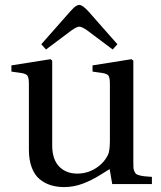

<svg xmlns="http://www.w3.org/2000/svg" viewBox="-20 -740 646 772"><path d="M146 -562 263.2 -694.8Q272 -704.1 276.1 -708.3Q280.3 -712.4 286.6 -716.3Q293 -720.2 298.8 -720.2Q311.5 -720.2 335 -694.8L452.1 -562L433.1 -541L330.1 -618.2Q309.1 -632.8 298.8 -632.8Q289.1 -632.8 268.1 -618.2L165 -541ZM25.9 -452.1V-477.1L183.1 -502L189.9 -496.1V-155.8Q189.9 -99.6 217.5 -70.8Q245.1 -42 291 -42Q330.1 -42 363.5 -62.5Q397 -83 414.1 -117.2Q421.9 -132.8 421.9 -176.8V-401.9Q421.9 -428.2 416 -436Q410.2 -443.8 390.1 -446.8L352.1 -452.1V-477.1L508.8 -502L516.1 -496.1V-86.9Q516.1 -72.8 516.6 -65.2Q517.1 -57.6 520.5 -50.5Q523.9 -43.5 527.3 -40.5Q530.8 -37.6 541 -34.9Q551.3 -32.2 561 -31.2Q570.8 -30.3 590.8 -28.8V0H431.2L420.9 -60.1Q420.4 -60.1 384.3 -37.4Q348.1 -14.6 312 -1.2Q275.9 12.2 237.8 12.2Q208.5 12.2 184.1 4.6Q159.7 -2.9 139.4 -19.5Q119.1 -36.1 107.7 -66.4Q96.2 -96.7 96.2 -138.2V-401.9Q96.2 -428.2 90.1 -436Q84 -443.8 64 -446.8Z"/></svg>

Font: Heuristica
Style: Regular
Weight: 400
Version: Version 1.0.2